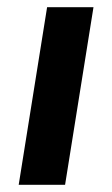

<svg xmlns="http://www.w3.org/2000/svg" viewBox="-20 -514 312 534"><path d="M32 0 111 -494H240L161 0Z"/></svg>

Font: Nunito Sans 10pt
Style: Bold Italic
Weight: 700
Italic angle: -9°
Designer: Vernon Adams
Foundry: Vernon Adams
Version: Version 3.101;gftools[0.9.27]